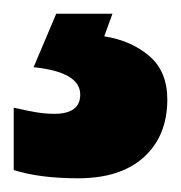

<svg xmlns="http://www.w3.org/2000/svg" viewBox="-37 -20 264 280"><path d="M207 125Q207 178 173 209Q139 240 77 240Q49 240 25.5 237Q2 234 -17 228V137Q0 141 14.5 143.5Q29 146 42 146Q80 146 80 118Q80 85 12 78L45 0H127L115 33Q154 39 180.5 61.5Q207 84 207 125Z"/></svg>

Font: Noto Sans Bengali Condensed Black
Style: Regular
Weight: 900
Width: 3
Designer: Joana Ranito - Universal Thirst; Jelle Bosma - Monotype Design Team
Foundry: Universal Thirst ehf.
Version: Version 3.000; ttfautohint (v1.8.4.7-5d5b)